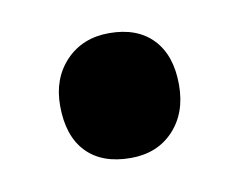

<svg xmlns="http://www.w3.org/2000/svg" viewBox="-36 -201 319 256"><g transform="rotate(-10 123.5 -73.5)"><path d="M43 -74Q43 -111 65.5 -134.5Q88 -158 124 -158Q162 -158 183 -136Q204 -114 204 -74Q204 -36 182 -12.5Q160 11 124 11Q85 11 64 -11Q43 -33 43 -74Z"/></g></svg>

Font: Mach SemiBold
Style: Regular
Weight: 600
Version: Version 1.002